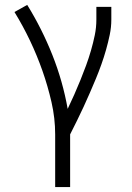

<svg xmlns="http://www.w3.org/2000/svg" viewBox="-20 -548 540 783"><path d="M205 215V0Q205 -66 190 -131.5Q175 -197 153 -259.5Q131 -322 102.5 -382Q74 -442 39 -499L91 -528Q151 -431 193.5 -324Q236 -217 256 -104Q270 -133 283 -162.5Q296 -192 308 -221.5Q320 -251 331 -281Q342 -311 351 -342Q360 -373 366.5 -404.5Q373 -436 373 -468V-520H434V-468Q434 -437 427.5 -406Q421 -375 412.5 -345Q404 -315 393.5 -285.5Q383 -256 371 -227Q359 -198 346.5 -169.5Q334 -141 321 -112.5Q308 -84 294 -56Q280 -28 266 0V215Z"/></svg>

Font: Iosevka SS04 Light
Style: Regular
Weight: 300
Monospace: yes
Designer: Belleve Invis
Foundry: Belleve Invis
Version: Version 19.0.0; ttfautohint (v1.8.4)